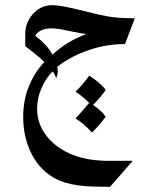

<svg xmlns="http://www.w3.org/2000/svg" viewBox="-20 -355 615 745"><path d="M495 269 407 370 349 369Q281 368 233 353.5Q185 339 149 305Q111 269 90.5 215Q70 161 70 99Q70 32 93 -22.5Q116 -77 152 -114Q138 -129 112 -149.5Q86 -170 78 -176V-223Q78 -263 102 -294Q134 -335 184 -335Q215 -335 299 -314Q366 -297 397.5 -291.5Q429 -286 466 -285L503 -284L465 -184Q460 -184 442 -183.5Q424 -183 395 -178.5Q366 -174 335 -164Q261 -141 202 -96Q204 -84 204 -79Q204 -68 201.5 -61Q199 -54 198 -52Q197 -55 193 -64Q189 -73 184 -78Q159 -53 141.5 -14Q124 25 124 67Q124 115 148.5 155Q173 195 217 223Q290 269 399 269ZM184 -143Q238 -194 315 -223Q296 -225 247 -235Q204 -245 180 -245Q154 -245 137.5 -236Q121 -227 117 -216Q163 -181 184 -143ZM390 98Q366 131 337 159Q300 120 273 105Q307 68 326 44Q299 17 273 1Q304 -30 326 -61Q344 -51 362.5 -35Q381 -19 390 -6Q372 21 341 52Q375 75 390 98Z"/></svg>

Font: Katibeh
Style: Regular
Weight: 400
Designer: Arabic design by Kourosh Beigpour, Latin design by Eduardo Tunni, engineering by Lasse Fister
Version: Version 1.0010g